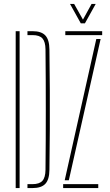

<svg xmlns="http://www.w3.org/2000/svg" viewBox="-20 -959 561 979"><path d="M60 0V-800H80V0ZM120 0V-20H145Q181 -20 196.2 -37Q211.5 -54 212 -93Q213 -170 213.2 -246.8Q213.5 -323.5 213.5 -400Q213.5 -476.5 213.2 -553.2Q213 -630 212 -707Q211.5 -746 196.5 -763Q181.5 -780 146 -780H120V-800H146Q191 -800 211.2 -778.2Q231.5 -756.5 232 -707Q233.5 -597 234 -498.2Q234.5 -399.5 234 -301Q233.5 -202.5 232 -93Q231.5 -43.5 211.2 -21.8Q191 0 145 0ZM302 0V-20H481V0ZM313 -780V-800H501V-780ZM310 -40 471 -760H493L331 -40ZM392 -840 337 -939H358L403 -859L447 -939H468L413 -840Z"/></svg>

Font: Big Shoulders Stencil Display Thin Thin
Style: Regular
Weight: 250
Version: Version 2.001